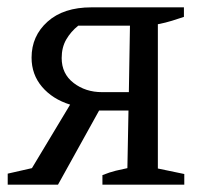

<svg xmlns="http://www.w3.org/2000/svg" viewBox="-20 -503 553 523"><path d="M1 0V-30L67 -45L171 -218Q123 -233 94.5 -266.5Q66 -300 66 -346Q66 -405 109.5 -444Q153 -483 229 -483H481V-457Q466 -452 448.5 -446.5Q431 -441 410 -437V-44L482 -29V0H259V-26Q279 -34 295.5 -38Q312 -42 327 -45L330 -202H250L138 0ZM258 -252H331L334 -433H193Q173 -417 160.5 -395.5Q148 -374 148 -345Q148 -302 180.5 -277Q213 -252 258 -252Z"/></svg>

Font: Piazzolla
Style: Regular
Weight: 400
Designer: Juan Pablo del Peral
Foundry: Huerta Tipografica
Version: Version 1.330